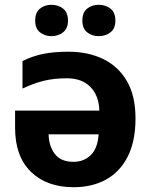

<svg xmlns="http://www.w3.org/2000/svg" viewBox="-20 -772 631 802"><path d="M266 -556Q348 -556 411 -525.5Q474 -495 510 -433.5Q546 -372 546 -277Q546 -182 513.5 -118Q481 -54 423 -22Q365 10 288 10Q175 10 109 -54.5Q43 -119 43 -238V-310H395Q393 -373 357.5 -409Q322 -445 259 -445Q206 -445 163 -434.5Q120 -424 74 -402V-517Q114 -537 158.5 -546.5Q203 -556 266 -556ZM392 -211H183Q184 -162 209 -129Q234 -96 287 -96Q330 -96 359 -124Q388 -152 392 -211ZM127 -686Q127 -720 147 -736Q167 -752 195 -752Q223 -752 243.5 -736Q264 -720 264 -686Q264 -653 243.5 -637Q223 -621 195 -621Q167 -621 147 -637Q127 -653 127 -686ZM324 -686Q324 -720 344 -736Q364 -752 393 -752Q421 -752 441.5 -736Q462 -720 462 -686Q462 -653 441.5 -637Q421 -621 393 -621Q364 -621 344 -637Q324 -653 324 -686Z"/></svg>

Font: BC Sans
Style: Bold
Weight: 700
Designer: Monotype Design Team
Province of B.C.
Foundry: Monotype Imaging Inc.
Version: Version 2.000;GOOG;noto-source:20170915:90ef993387c0